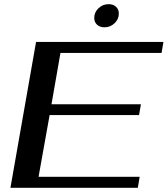

<svg xmlns="http://www.w3.org/2000/svg" viewBox="-20 -901 804 921"><path d="M153 -700H764L755 -647H270L227 -401H656L647 -349H218L165 -53H650L641 0H30ZM432 -815Q432 -842 452.5 -861.5Q473 -881 501 -881Q523 -881 536.5 -868.5Q550 -856 550 -836Q550 -809 529.5 -789.5Q509 -770 481 -770Q459 -770 445.5 -782.5Q432 -795 432 -815Z"/></svg>

Font: Fahkwang Medium
Style: Italic
Weight: 500
Italic angle: -10°
Version: Version 1.000; ttfautohint (v1.6)